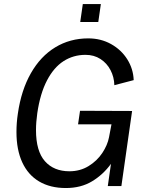

<svg xmlns="http://www.w3.org/2000/svg" viewBox="-20 -938 754 968"><path d="M425 -744.5Q488.5 -744.5 540 -715.8Q591.5 -687 621.8 -638.8Q652 -590.5 654 -534L556.5 -508.5Q555.5 -549.5 537.2 -584.5Q519 -619.5 486.5 -640.5Q454 -661.5 411 -661.5Q350 -661.5 300.5 -629.8Q251 -598 216.8 -532.2Q182.5 -466.5 168 -367.5Q161.5 -322 161.5 -282Q161.5 -176 206.5 -125.2Q251.5 -74.5 330 -74.5Q384 -74.5 426.8 -100.8Q469.5 -127 495.8 -166.8Q522 -206.5 529.5 -245.5L542 -311H373.5L383.5 -379.5L646 -378.5L592 0H523.5L539.5 -112Q500 -57.5 444 -23.8Q388 10 312 10Q233.5 10 177.5 -23Q121.5 -56 92.2 -119.5Q63 -183 63 -272.5Q63 -319 70 -365Q87 -483.5 135.8 -569Q184.5 -654.5 258.8 -699.5Q333 -744.5 425 -744.5ZM397.5 -917.5H488.5L475.5 -827H384.5Z"/></svg>

Font: 1883 Sans
Style: Italic
Weight: 400
Italic angle: -8°
Designer: 1883 Sans project is a fork of Public Sans.
Version: Version 1.009